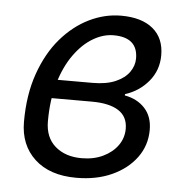

<svg xmlns="http://www.w3.org/2000/svg" viewBox="-43 -539 557 592"><g transform="rotate(5 235.5 -243.0)"><path d="M214.1 12Q131.8 12 85.2 -31.1Q38.6 -74.3 38.6 -146.1Q38.6 -230.3 61.8 -295.8Q84.9 -361.3 123.5 -406.2Q162.2 -451.1 210.3 -474.6Q258.4 -498 308.7 -498Q372.6 -498 407.5 -469Q442.4 -440.1 442.4 -387.1Q442.4 -340.7 413.8 -306.3Q385.3 -272 341.4 -258V-254Q380.1 -247 403.6 -221.6Q427.1 -196.2 427.1 -154.9Q427.1 -106.8 399.5 -69.1Q371.8 -31.4 324 -9.7Q276.2 12 214.1 12ZM225.3 -49.6Q262.5 -49.6 291.2 -63.3Q320 -77 336.6 -100.1Q353.1 -123.3 353.1 -151.7Q353.1 -189.5 324.4 -207.8Q295.7 -226.1 241.7 -226.1H97.2L107.7 -283.9H238.3Q281.6 -283.9 309.8 -296.2Q337.9 -308.4 351.9 -328.2Q365.9 -348.1 365.9 -370.3Q365.9 -435.8 290.8 -435.8Q258.8 -435.8 227.3 -417.1Q195.7 -398.5 169.5 -362Q143.2 -325.4 127.6 -273Q112 -220.5 112 -154Q112 -104 143.4 -76.8Q174.8 -49.6 225.3 -49.6Z"/></g></svg>

Font: Source Sans Variable
Style: Italic
Weight: 200
Italic angle: -11°
Designer: Paul D. Hunt
Foundry: Adobe Systems Incorporated
Version: Version 3.006;hotconv 1.0.111;makeotfexe 2.5.65597